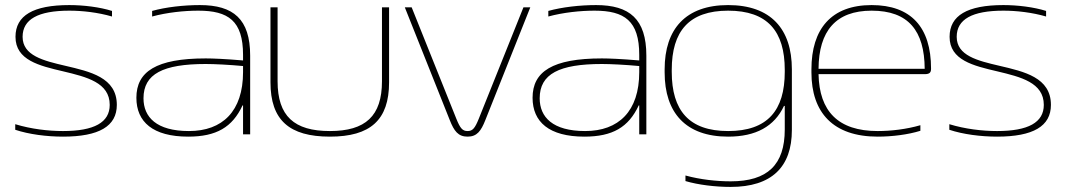

<svg xmlns="http://www.w3.org/2000/svg" viewBox="-20 -529 4198 756"><path d="M229 -248C321 -226 412 -204 412 -116C412 -47 351 -13 228 -13C170 -13 102 -21 40 -40V-18C94 0 164 9 228 9C370 9 440 -32 440 -116C440 -224 335 -247 237 -270C151 -290 69 -310 69 -384C69 -453 130 -487 253 -487C305 -487 366 -480 421 -464V-486C373 -501 310 -509 253 -509C111 -509 41 -468 41 -384C41 -292 135 -270 229 -248Z M767 -509C703 -509 633 -501 579 -486V-464C638 -480 705 -487 761 -487C879 -487 937 -447 937 -313V-291C867 -297 818 -299 790 -299C595 -299 517 -247 517 -144C517 -49 582 9 721 9C832 9 895 -28 935 -114H937V0H965V-310C965 -454 899 -509 767 -509ZM545 -142C545 -238 622 -277 790 -277C825 -277 883 -274 937 -269V-245C937 -91 856 -13 724 -13C596 -13 545 -68 545 -142Z M1045 -205C1045 -56 1119 9 1279 9C1438 9 1512 -56 1512 -205V-500H1484V-209C1484 -72 1419 -13 1279 -13C1138 -13 1073 -72 1073 -209V-500H1045Z M1574 -500 1751 -56C1768 -13 1784 9 1821 9C1858 9 1874 -13 1891 -56L2068 -500H2041L1865 -61C1850 -24 1841 -13 1821 -13C1801 -13 1792 -24 1777 -61L1601 -500Z M2327 -509C2263 -509 2193 -501 2139 -486V-464C2198 -480 2265 -487 2321 -487C2439 -487 2497 -447 2497 -313V-291C2427 -297 2378 -299 2350 -299C2155 -299 2077 -247 2077 -144C2077 -49 2142 9 2281 9C2392 9 2455 -28 2495 -114H2497V0H2525V-310C2525 -454 2459 -509 2327 -509ZM2105 -142C2105 -238 2182 -277 2350 -277C2385 -277 2443 -274 2497 -269V-245C2497 -91 2416 -13 2284 -13C2156 -13 2105 -68 2105 -142Z M2597 -256V-244C2597 -85 2680 9 2847 9C2956 9 3029 -31 3067 -112H3070V-19C3070 120 3002 185 2857 185C2802 185 2737 178 2679 162V184C2730 199 2797 207 2857 207C3018 207 3098 129 3098 -17V-256C3098 -415 3015 -509 2847 -509C2680 -509 2597 -415 2597 -256ZM2625 -246V-254C2625 -406 2693 -487 2847 -487C3002 -487 3070 -406 3070 -254V-246C3070 -94 3002 -13 2847 -13C2693 -13 2625 -94 2625 -246Z M3646 -259C3646 -422 3567 -509 3412 -509C3253 -509 3175 -415 3175 -256V-244C3175 -85 3261 9 3436 9C3493 9 3556 1 3604 -14V-36C3549 -20 3488 -13 3436 -13C3280 -13 3206 -91 3203 -237H3621C3642 -237 3646 -245 3646 -259ZM3203 -258C3204 -407 3271 -487 3412 -487C3557 -487 3620 -408 3621 -258Z M3907 -248C3999 -226 4090 -204 4090 -116C4090 -47 4029 -13 3906 -13C3848 -13 3780 -21 3718 -40V-18C3772 0 3842 9 3906 9C4048 9 4118 -32 4118 -116C4118 -224 4013 -247 3915 -270C3829 -290 3747 -310 3747 -384C3747 -453 3808 -487 3931 -487C3983 -487 4044 -480 4099 -464V-486C4051 -501 3988 -509 3931 -509C3789 -509 3719 -468 3719 -384C3719 -292 3813 -270 3907 -248Z"/></svg>

Font: LT Wave Thin
Style: Regular
Weight: 100
Designer: Daniel Lyons
Version: Version 2.5 (Glyphs App)